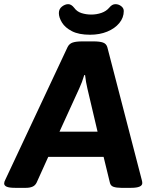

<svg xmlns="http://www.w3.org/2000/svg" viewBox="-40 -901 734 923"><path d="M33 2Q4 2 -8 -3.5Q-20 -9 -20 -19Q-20 -27 -14 -38L285 -675Q293 -691 309.5 -696.5Q326 -702 355 -702H411Q439 -702 455 -696.5Q471 -691 476 -674L641 -38Q644 -28 644 -21Q644 2 590 2H543Q520 2 505.5 -3Q491 -8 488 -24L458 -147H192L136 -23Q129 -9 116 -3.5Q103 2 85 2ZM341 -476 246 -268H429L380 -476Q373 -505 369 -540H365Q355 -506 341 -476ZM393 -734Q339 -734 306 -751Q273 -768 258 -792.5Q243 -817 243 -838Q243 -858 258 -869.5Q273 -881 288 -881Q303 -881 317 -863Q330 -845 352 -838Q374 -831 399 -831Q424 -831 447.5 -839Q471 -847 486 -865Q499 -881 515 -881Q530 -881 542.5 -871.5Q555 -862 555 -848Q555 -816 533.5 -790Q512 -764 475.5 -749Q439 -734 393 -734Z"/></svg>

Font: Asap Semi Expanded Semi Expanded Regular
Style: Bold Italic
Weight: 700
Width: 6
Italic angle: -6°
Designer: Pablo Cosgaya
Foundry: Omnibus-Type
Version: Version 3.001; ttfautohint (v1.8.4.7-5d5b)